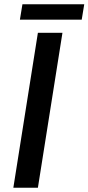

<svg xmlns="http://www.w3.org/2000/svg" viewBox="-20 -887 418 907"><path d="M74 -794 86 -867H378L366 -794ZM43 0 159 -732H275L159 0Z"/></svg>

Font: Exo
Style: Demi Bold Italic
Weight: 600
Designer: Natanael Gama
Version: Version 1